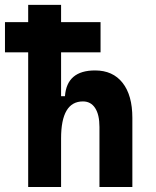

<svg xmlns="http://www.w3.org/2000/svg" viewBox="-20 -752 626 772"><path d="M379.9 0V-241.7Q379.9 -291 362.5 -317.6Q345.2 -344.2 313.5 -344.2Q225.6 -344.2 225.6 -195.8L195.3 -365.2H241.2Q248.7 -468.8 362.3 -468.8Q433.6 -468.8 472.9 -418.9Q512.2 -369.1 512.2 -278.3V0ZM93.3 0V-732.4H225.6V0ZM0 -541.5V-663.1H384.3V-541.5Z"/></svg>

Font: Cascadia Mono
Style: Regular
Weight: 400
Monospace: yes
Designer: Aaron Bell
Foundry: Saja Typeworks
Version: Version 2102.003